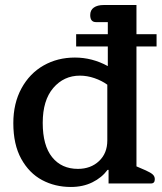

<svg xmlns="http://www.w3.org/2000/svg" viewBox="-20 -730 643 764"><path d="M33 -240Q33 -319 65.5 -378.5Q98 -438 153.5 -469.5Q209 -501 278 -501Q347 -501 409 -467V-545H283V-594H409V-642H362Q339 -642 339 -670Q339 -690 353.5 -700Q368 -710 392 -710H523V-594H603V-545H523V-68L560 -52Q580 -43 588 -35.5Q596 -28 596 -17Q596 0 581 0H412V-54H408Q385 -23 347.5 -4.5Q310 14 262 14Q199 14 147.5 -13.5Q96 -41 64.5 -98Q33 -155 33 -240ZM407 -171V-393Q385 -409 356 -419Q327 -429 298 -429Q234 -429 192 -380Q150 -331 150 -241Q150 -151 187.5 -104.5Q225 -58 290 -58Q341 -58 374 -89Q407 -120 407 -171Z"/></svg>

Font: Maitree Semibold
Style: Regular
Weight: 600
Designer: CadsonDemak Team
Foundry: CadsonDemak
Version: Version 1.000